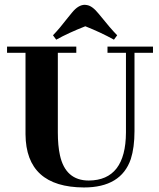

<svg xmlns="http://www.w3.org/2000/svg" viewBox="-20 -783 672 812"><path d="M9.8 -559.6H87.9V-214.8Q89.8 8.8 335 9.8Q492.2 9.8 533.2 -110.4Q548.8 -159.2 548.8 -228.5V-559.6H627V-585.9H434.6V-559.6H512.7V-222.7Q511.7 -20.5 355.5 -19.5Q256.8 -19.5 233.4 -127Q224.6 -167 224.6 -222.7V-559.6H302.7V-585.9H9.8ZM461.9 -615.2 475.6 -633.8Q449.2 -660.2 397.5 -724.6Q370.1 -758.8 346.7 -761.7Q342.8 -762.7 338.9 -762.7Q311.5 -762.7 285.2 -730.5Q279.3 -723.6 267.6 -709Q232.4 -663.1 204.1 -633.8L217.8 -615.2Q268.6 -643.6 340.8 -671.9Q405.3 -646.5 461.9 -615.2Z"/></svg>

Font: Abhaya Libre ExtraBold
Style: Regular
Weight: 800
Designer: Pushpananda Ekanayake, Sol Matas, Pathum Egodawatta
Foundry: Mooniak
Version: Version 1.050 ; ttfautohint (v1.6)